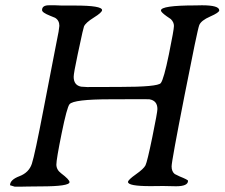

<svg xmlns="http://www.w3.org/2000/svg" viewBox="-20 -699 842 720"><path d="M620.6 -627.4 605.5 -637.7Q583.5 -653.3 583.5 -659.7Q583.5 -678.7 712.9 -678.7L737.3 -679.2Q802.2 -679.2 802.2 -660.2Q802.2 -651.9 768.1 -637Q733.9 -622.1 727.1 -604.5Q720.2 -586.9 671.9 -340.6Q623.5 -94.2 623.5 -75Q623.5 -55.7 635.3 -46.4L653.3 -37.6Q685.1 -24.9 685.1 -21Q685.1 -0.5 640.1 -0.5L591.8 -1.5L544.4 -1Q460 -1 460 -16.6Q460 -24.4 489.5 -45.2Q519 -65.9 525.6 -79.1Q532.2 -92.3 551.3 -185.3Q570.3 -278.3 570.3 -290Q570.3 -321.8 540 -326.7L517.1 -327.1L395 -326.7Q255.9 -326.7 240.7 -308.1Q231 -296.4 211.2 -199Q191.4 -101.6 191.4 -82Q191.4 -62.5 209 -49.3Q240.7 -25.4 240.7 -16.1Q240.7 0 131.3 0L83.5 0.5L59.1 1H35.2L17.6 -4.4Q17.6 -24.9 53 -38.3Q88.4 -51.8 99.4 -84.7Q110.4 -117.7 143.8 -292.2Q177.2 -466.8 187.7 -518.8Q198.2 -570.8 199.7 -580.1L202.6 -602.1Q202.6 -622.6 186.5 -632.3L167.5 -640.1Q137.7 -651.9 137.7 -661.1Q137.7 -679.2 163.6 -679.2H187L211.9 -678.2H260.7Q362.8 -678.2 362.8 -661.1Q362.8 -652.3 331.8 -633.1Q300.8 -613.8 294.9 -599.6L289.1 -577.1Q286.6 -567.4 271.5 -495.8Q256.3 -424.3 256.3 -411.1Q256.3 -379.4 284.2 -374L306.6 -372.6L428.2 -373Q571.8 -373 583 -387.5Q594.2 -401.9 613.3 -494.9Q632.3 -587.9 632.3 -601.8Q632.3 -615.7 620.6 -627.4Z"/></svg>

Font: Averia Serif Libre Light
Style: Italic
Weight: 300
Italic angle: -8.5°
Version: Version 1.002